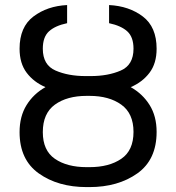

<svg xmlns="http://www.w3.org/2000/svg" viewBox="-20 -741 707 771"><path d="M608.9 -211.4Q608.9 -99.6 531.5 -44.7Q454.1 10.3 338.9 10.3H328.1Q212.9 10.3 135.7 -44.7Q58.6 -99.6 58.6 -210.4Q58.6 -273.9 86.7 -319.1Q114.7 -364.3 162.6 -391.1Q115.7 -411.1 87.2 -448.7Q58.6 -486.3 58.6 -545.4Q58.6 -632.8 114.3 -674.8Q169.9 -716.8 249.5 -720.7V-647.9Q201.2 -637.7 176.5 -615Q151.9 -592.3 151.9 -545.4Q151.9 -480 202.9 -457.8Q253.9 -435.5 323.7 -435.5H344.2Q414.1 -435.5 465.1 -457.8Q516.1 -480 516.1 -545.4Q516.1 -592.3 491.2 -615Q466.3 -637.7 418 -647.9V-720.7Q498 -716.8 553.5 -674.8Q608.9 -632.8 608.9 -545.4Q608.9 -486.3 580.3 -448.7Q551.8 -411.1 504.9 -391.1Q552.7 -364.3 580.8 -319.3Q608.9 -274.4 608.9 -211.4ZM328.1 -356Q249 -356 200.4 -320.8Q151.9 -285.6 151.9 -210.4Q151.9 -136.7 200.4 -103.3Q249 -69.8 328.1 -69.8H339.4Q418 -69.8 467 -103.3Q516.1 -136.7 516.1 -211.4Q516.1 -285.6 467 -320.8Q418 -356 339.4 -356Z"/></svg>

Font: Roboto21382017
Style: Regular
Weight: 400
Designer: Christian Robertson
Foundry: Google
Version: Version 2.138; 2017